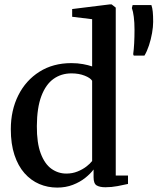

<svg xmlns="http://www.w3.org/2000/svg" viewBox="-20 -839 714 870"><path d="M239 11Q196 11 158 -5.2Q120 -21.5 91 -54.2Q62 -87 45.5 -136.8Q29 -186.5 29 -253.5Q29 -339.5 63 -407.2Q97 -475 158.8 -514Q220.5 -553 303.5 -553Q331.5 -553 356 -548.5Q380.5 -544 397.5 -538V-752L307 -763V-798L476.5 -819H486L504.5 -804.5V-43.5H560V-5.5Q541 -1 513.2 4.2Q485.5 9.5 457.5 9.5Q432 9.5 418 1.2Q404 -7 404 -36V-71Q390 -52 366.2 -33Q342.5 -14 310.2 -1.5Q278 11 239 11ZM280.5 -52.5Q308 -52.5 331 -61.8Q354 -71 371.2 -84.2Q388.5 -97.5 397.5 -109.5V-473Q389.5 -486 363.5 -496.2Q337.5 -506.5 304 -506.5Q257.5 -506.5 222.5 -481.5Q187.5 -456.5 167.5 -403.8Q147.5 -351 147 -268Q146.5 -191.5 164.5 -143.8Q182.5 -96 213 -74.2Q243.5 -52.5 280.5 -52.5ZM634.5 -587H586L583.5 -593.5Q586.5 -614.5 588 -643Q589.5 -671.5 589.5 -704Q589.5 -737.5 586.2 -762.8Q583 -788 577.5 -802.5L581 -816H666Q670.5 -803.5 672.2 -785.8Q674 -768 674 -740Q674 -717.5 669 -689Q664 -660.5 655 -633.2Q646 -606 634.5 -587Z"/></svg>

Font: Merriweather 60pt Medium
Style: Regular
Weight: 500
Version: Version 2.100